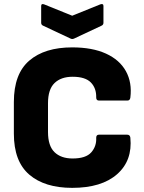

<svg xmlns="http://www.w3.org/2000/svg" viewBox="-20 -896 697 928"><path d="M329 12Q196 12 121.5 -52Q47 -116 47 -250V-403Q47 -539 121.5 -603Q196 -667 329 -667Q426 -667 492 -637Q558 -607 588.5 -552Q619 -497 610 -424Q608 -410 596 -410H458Q445 -410 445 -425Q446 -470 419 -497.5Q392 -525 331 -525Q275 -525 243.5 -494.5Q212 -464 212 -397V-258Q212 -191 243.5 -160.5Q275 -130 331 -130Q395 -130 421 -159.5Q447 -189 445 -230Q445 -245 458 -245H595Q608 -245 610 -231Q621 -120 546 -54Q471 12 329 12ZM320 -710 188 -772Q179 -776 179 -786V-867Q179 -880 193 -875L329 -820L465 -875Q480 -880 480 -867V-786Q480 -776 471 -772L339 -710Q329 -705 320 -710Z"/></svg>

Font: Sofia Sans Black
Style: Regular
Weight: 900
Designer: Botio Nikoltchev, Ani Petrova
Foundry: lettersoup
Version: Version 4.100; ttfautohint (v1.8.3)